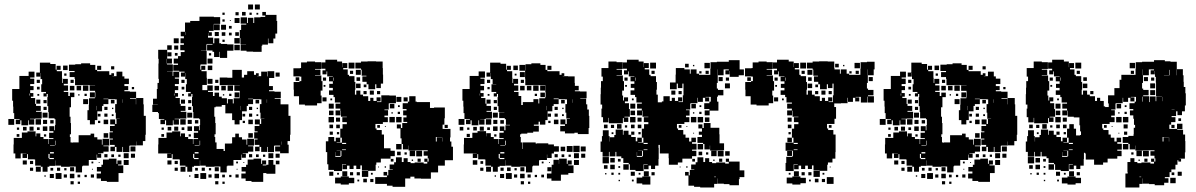

<svg xmlns="http://www.w3.org/2000/svg" viewBox="-20 -802 5309 852"><path d="M72 -99H48V-121H40V-161H41V-190H77V-214H102V-219H138V-197H141V-210H159V-194H173V-185H194V-163H196V-185H217V-189H198V-213H217V-220H199V-242H221V-224H224V-247H245H226V-273H222V-277H196V-305H194V-331H190V-371H192V-385H187V-374H173V-388H184V-394H163V-428H184H167V-451H160V-478H159V-462H141V-480H157V-524H203V-518H227V-493H231V-510H249V-492H232V-486H255V-457H256V-434H259V-452H281V-430H263V-423H282V-399H263V-394H283V-376H290V-391H310V-371H295V-326H289V-310V-284H293V-256H295V-206H290V-194H293V-170H299V-168H301V-170H329V-202H382V-209H398V-193H412V-183H432V-160H435V-186H465V-156H439V-153H462V-129H439V-122H415V-120H429V-102H411V-116H409V-92H379H374V-67H347V-64H344V-37H316V-63H289V-62H251V-67H226V-90H225V-66H199V-62H161V-67H136V-94H133V-95H104V-118H100V-101H80V-121H97V-122H80V-121H72ZM401 -250H379V-269H368V-313H374V-337H375V-366H401V-370H403V-393H402V-399H378V-423H402V-424H373V-425H347V-424H313V-452H311V-460H289V-482H311V-487H286V-515H314V-517H340V-521H380V-514H403V-492H411V-510H429V-492H411V-486H435V-470V-486H465V-470H474V-477H486V-465H479V-464H497V-484H523V-463H532V-453H552V-429H532V-420H549V-402H532V-397H556V-395H584V-367H557V-364H583V-339H584V-367H616V-339H618V-309V-288H627V-234V-204H625V-176H614V-157H586V-174H585V-156H556V-155H554V-127H526V-150H523V-128H497V-150H490V-131H470V-151H489V-159H468V-183H481V-187H466V-215H481V-219H468V-243H489V-250H469V-272H491V-252H497V-274H511V-275H494V-302H491V-340H498V-361H490V-362H461V-364H439V-362H461V-340H439V-332H433V-308H412V-269H401ZM280 -491H260V-511H280ZM487 -494H473V-508H487ZM70 -251H50V-271H67V-274H43V-300H39V-329H38V-355H34V-407H66V-417V-465H107V-484H133V-458H114V-453H132V-429H114V-420H129V-402H114V-389H128V-373H117V-367H136V-341H140V-332H161V-310H140V-306H165V-276H136V-275H113V-273H132V-249H108V-268H105V-246H75V-268H70ZM275 -466H265V-476H275ZM307 -434H293V-448H307ZM157 -434H143V-448H157ZM372 -399H348V-423H372ZM340 -401H320V-421H340ZM310 -401H290V-421H310ZM156 -405H144V-417H156ZM575 -406H565V-416H575ZM401 -370H379V-392H401ZM112 -378V-387H110V-378ZM365 -376H355V-386H365ZM154 -377H146V-385H154ZM333 -378H327V-384H333ZM371 -340H349V-362H371ZM523 -346V-361H522V-346ZM159 -342H141V-360H159ZM488 -343H472V-359H488ZM187 -344H173V-358H187ZM407 -313V-332H406V-313ZM457 -314H443V-328H457ZM187 -314H173V-328H187ZM483 -318H477V-324H483ZM191 -280H169V-302H191ZM457 -284H443V-298H457ZM426 -285H414V-297H426ZM484 -287H476V-295H484ZM43 -248H17V-274H43ZM162 -249H138V-273H162ZM460 -251H440V-271H460ZM189 -252H171V-270H189ZM218 -254H203V-269H218ZM425 -256H415V-266H425ZM190 -221H170V-241H190ZM129 -222H111V-240H129ZM98 -223H82V-239H98ZM156 -225H144V-237H156ZM65 -226H55V-236H65ZM460 -191H440V-211H460ZM66 -195H54V-207H66ZM185 -196H175V-206H185ZM226 -158V-178H224V-158ZM202 -155H223V-157H202ZM581 -130H559V-152H581ZM202 -121H219V-127H202ZM551 -100H529V-122H551ZM579 -102H561V-120H579ZM199 -100V-96H219V-101H200V-119H195V-100ZM457 -104H443V-118H457ZM486 -105H474V-117H486ZM515 -106H505V-116H515ZM506 5H454V1H428V-10H409V-32H428V-41H410V-61H430V-43V-71H437V-94H463V-75V-98H497V-75H501V-90H519V-72H504V-68H527V-34H506ZM551 -70H529V-92H551ZM99 -72H81V-90H99ZM127 -74H113V-88H127ZM394 -77H386V-85H394ZM422 -79H418V-83H422ZM191 -40H169V-62H191ZM161 -40H139V-62H161ZM309 -42H291V-60H309ZM247 -44H233V-58H247ZM127 -44H113V-58H127ZM216 -45H204V-57H216ZM275 -46H265V-56H275ZM392 -49H388V-53H392ZM253 -8H227V-34H253ZM310 -11H290V-31H310ZM219 -12H201V-30H219ZM277 -14H263V-28H277ZM397 -14H383V-28H397ZM336 -15H324V-27H336ZM365 -16H355V-26H365ZM183 -18H177V-24H183ZM307 16H293V2H307ZM335 14H325V4H335Z M1103 -760H1081V-782H1103ZM1133 -760H1111V-782H1133ZM1070 -733H1054V-749H1070ZM1044 -609H1020V-633H1044V-669H1073H1050V-693H1073V-697H1048V-725H1076V-700H1080V-723H1104V-700H1108V-725H1136V-704V-727H1157V-733H1144V-749H1160V-736H1207V-709H1210V-653H1202V-631H1193V-610H1171V-631H1169V-604H1144V-599H1141V-572H1103V-573H1074V-577H1048V-605H1072V-606H1047V-633H1044ZM1039 -734H1025V-748H1039ZM1097 -736H1087V-746H1097ZM977 -736H967V-746H977ZM1126 -737H1118V-745H1126ZM742 -101H722V-121H739V-122H722V-121H682V-161H683V-190H719V-214H744V-219H780V-197H783V-210H801V-194H815V-185H836V-163H838V-185H859V-189H840V-213H859V-220H841V-242H863V-224H866V-247H887H868V-273H864V-277H838V-305H836V-331H832V-371H834V-385H829V-374H815V-388H826V-394H805V-428H826H809V-451H802V-478H801V-462H783V-480H799V-484H775V-458H756V-453H774V-429H756V-420H771V-402H756V-389H770V-373H759V-367H778V-341H782V-332H803V-310H782V-306H807V-276H778V-275H755V-273H774V-249H750V-268H747V-246H717V-268H712V-251H692V-271H709V-274H685V-300H681V-305H656V-337H680V-338H659V-364H676V-407H679V-434H685V-452H683V-482V-520H684V-541H682V-581H722V-601H742V-581H722V-542H743V-520H721V-516H747V-486H721V-485H746V-465H749V-484H775V-509V-488H749V-514H770V-520H751V-542H770V-553H782V-571H799V-579H780V-603H796V-610H781V-632H796V-641H782V-661H801V-702H824V-709H865V-728H899H929V-726H957V-696H929V-694H928V-665H907V-659H920V-643H904V-656H903V-635H926V-610H931V-632H953V-610H961V-607H988V-575V-545H956V-572H954V-549H930V-572H923V-578H899V-604H923V-607H898V-630V-605H877H896V-577H872V-576H897V-546V-516H870V-513H869V-493H873V-510H891V-492H874V-486H897V-457H898V-425H878V-402H900V-423H924V-399H903V-394H925V-376H932V-391H952V-373H964V-366H987V-343H991V-362H1013V-343H1017V-366H1043V-370H1045V-393H1044V-399H1020V-423H1044V-424H1015V-425H989V-424H955V-458H989V-457H1011V-492H1053V-458H1063V-470H1077V-486H1107V-470H1116V-477H1128V-465H1121V-464H1139V-484H1165V-463H1167V-486H1197V-456H1174V-433V-420H1191V-402H1174V-397H1198V-395H1226V-367H1199V-364H1225V-339H1260V-309V-288H1269V-234V-204H1267V-176H1256V-160H1261V-122H1223V-130H1201V-152H1223V-156H1198V-155H1196V-127H1168V-150H1165V-128H1139V-150H1132V-131H1112V-151H1131V-159H1110V-183H1123V-187H1108V-215H1123V-219H1110V-243H1131V-250H1111V-272H1133V-252H1139V-274H1153V-275H1136V-302H1133V-340H1140V-361H1132V-362H1103V-364H1081V-362H1103V-340H1081V-332H1075V-308H1054V-269H1043V-250H1021V-269H1010V-299H980V-336H964V-329H937V-326H931V-310V-284H935V-256H937V-206H932V-194H935V-170H941V-141H972V-132H978V-165H1007V-166H1010V-193H1024V-209H1040V-193H1054V-183H1074V-160H1077V-186H1107V-156H1081V-153H1104V-129H1081V-122H1057V-120H1071V-102H1053V-116H1051V-92H1021H1016V-67H989V-64H986V-37H958V-63H931V-62H893V-67H868V-90H867V-66H841V-62H803V-67H778V-94H775V-95H746V-118H742ZM1043 -700H1021V-722H1043ZM977 -706H967V-716H977ZM1004 -709H1000V-713H1004ZM955 -668H929V-694H955ZM983 -670H961V-692H983ZM1008 -675H996V-687H1008ZM803 -647V-660H802V-647ZM951 -642H933V-660H951ZM1040 -643H1024V-659H1040ZM980 -643H964V-659H980ZM1008 -645H996V-657H1008ZM773 -610H751V-632H773ZM977 -616H967V-626H977ZM1016 -577H988V-605H1016ZM1044 -579H1020V-603H1044ZM771 -582H753V-600H771ZM741 -552H723V-570H741ZM768 -555H756V-567H768ZM917 -556H907V-566H917ZM923 -520H901V-542H923ZM721 -520V-541H720V-520ZM922 -491H902V-511H922ZM1221 -462H1203V-480H1221ZM923 -430H901V-452H923ZM949 -434H935V-448H949ZM799 -434H785V-448H799ZM1014 -399H990V-423H1014ZM982 -401H962V-421H982ZM952 -401H932V-421H952ZM798 -405H786V-417H798ZM1043 -370H1021V-392H1043ZM754 -378V-387H752V-378ZM1007 -376H997V-386H1007ZM796 -377H788V-385H796ZM975 -378H969V-384H975ZM1165 -346V-361H1164V-346ZM801 -342H783V-360H801ZM1130 -343H1114V-359H1130ZM829 -344H815V-358H829ZM1049 -313V-332H1048V-313ZM1099 -314H1085V-328H1099ZM829 -314H815V-328H829ZM1125 -318H1119V-324H1125ZM833 -280H811V-302H833ZM1099 -284H1085V-298H1099ZM1068 -285H1056V-297H1068ZM1126 -287H1118V-295H1126ZM804 -249H780V-273H804ZM1102 -251H1082V-271H1102ZM831 -252H813V-270H831ZM860 -254H845V-269H860ZM1067 -256H1057V-266H1067ZM832 -221H812V-241H832ZM771 -222H753V-240H771ZM740 -223H724V-239H740ZM798 -225H786V-237H798ZM707 -226H697V-236H707ZM1102 -191H1082V-211H1102ZM708 -195H696V-207H708ZM827 -196H817V-206H827ZM868 -158V-178H866V-158ZM1228 -160V-174H1227V-160ZM844 -155H865V-157H844ZM844 -121H861V-127H844ZM1193 -100H1171V-122H1193ZM1221 -102H1203V-120H1221ZM841 -100V-96H861V-101H842V-119H837V-100ZM1099 -104H1085V-118H1099ZM1128 -105H1116V-117H1128ZM1157 -106H1147V-116H1157ZM1148 5H1096V1H1070V-10H1051V-32H1070V-41H1052V-61H1072V-43V-71H1079V-94H1105V-75V-98H1139V-75H1143V-90H1161V-72H1146V-68H1162V-71H1171V-92H1193V-71H1202V-31H1162V-34H1148ZM741 -72H723V-90H741ZM1220 -73H1204V-89H1220ZM769 -74H755V-88H769ZM1036 -77H1028V-85H1036ZM1064 -79H1060V-83H1064ZM833 -40H811V-62H833ZM803 -40H781V-62H803ZM951 -42H933V-60H951ZM889 -44H875V-58H889ZM769 -44H755V-58H769ZM858 -45H846V-57H858ZM917 -46H907V-56H917ZM1034 -49H1030V-53H1034ZM895 -8H869V-34H895ZM952 -11H932V-31H952ZM861 -12H843V-30H861ZM919 -14H905V-28H919ZM1039 -14H1025V-28H1039ZM978 -15H966V-27H978ZM1007 -16H997V-26H1007ZM825 -18H819V-24H825ZM949 16H935V2H949ZM977 14H967V4H977Z M1498 -43H1462V-48H1437V-73H1432V-103V-127H1426V-175H1437V-194H1463V-175H1470V-191H1490V-171H1474V-169H1497V-191H1490V-231H1516H1500V-251H1519V-260H1499V-282H1519V-284H1493V-311H1491V-290H1469V-312H1490V-320H1469V-342H1490V-347H1466V-371H1460V-381H1440V-401H1457V-412H1441V-430H1457V-441H1440V-461H1457V-463H1432V-485H1429V-472H1411V-490H1424V-497H1406V-525H1424V-537H1476V-529H1498V-504H1499V-522H1521V-500H1503V-494H1523V-470H1529V-464H1553V-438H1557V-404H1555V-382H1591V-375H1614V-354H1623V-368H1637V-354H1651V-370H1669V-352H1653V-349H1672V-379H1708V-378H1737V-344H1708V-343H1705V-316H1686V-313H1702V-289H1686V-282H1701V-260H1679V-252H1646V-232H1651V-225H1674V-205H1684V-175V-144H1713V-133H1732V-109H1713V-98H1683H1670V-81H1650V-98V-71H1647V-44H1614V-17H1586V-45H1613V-47H1586V-68H1579V-52H1561V-67H1549V-52H1531V-67H1520V-51H1500V-71H1516V-73H1498ZM1645 -406H1615V-428H1607V-439H1588V-463H1606V-466H1585V-493H1582V-498H1557V-524H1582V-529H1611V-530H1649V-529H1678V-500H1679V-471H1680V-431H1653H1670V-411H1650V-428H1645ZM1387 -334H1333V-338H1307V-375H1284V-404H1283V-438H1309V-442H1317V-462H1311V-463H1282V-499H1311V-500H1316V-525H1342V-529H1378V-526H1405V-496H1378V-493H1402V-469H1378V-467H1406V-442H1411V-400H1403V-378H1387H1407V-344H1387ZM1553 -498H1527V-524H1553ZM1581 -470H1559V-492H1581ZM1547 -474H1533V-488H1547ZM1578 -443H1562V-459H1578ZM1308 -443H1292V-459H1308ZM1462 -444V-458H1460V-444ZM1427 -444H1413V-458H1427ZM1580 -411H1560V-431H1580ZM1606 -415H1594V-427H1606ZM1424 -417H1416V-425H1424ZM1579 -382H1561V-400H1579ZM1639 -382H1621V-400H1639ZM1667 -384H1653V-398H1667ZM1607 -384H1593V-398H1607ZM1778 27H1722V22H1697V14H1675V-16H1697V-23H1682V-39H1698V-24H1703V-48H1723V-50H1709V-72H1729V-82H1737V-104H1763V-83H1771V-100H1789V-83H1802V-78H1820V-81H1860V-76H1876V-84H1863V-98H1877V-85H1882V-99H1878V-111H1860V-131H1878V-135H1854V-136H1827V-134H1793V-156H1792V-139H1768V-163H1785H1762V-188H1757V-232H1741V-250H1759V-234H1765V-256H1787V-261H1770V-281H1784V-290H1769V-312H1784V-318H1767V-344H1790V-351H1796V-375H1824V-351H1830V-349H1852H1888V-323H1906V-325H1954V-277H1952V-249H1944V-230H1979V-192H1977V-174H1983V-151H1990V-91H1954V-67H1924V-37H1892V-9H1848V-10H1819V-18H1801V-10H1778ZM1761 -350H1739V-372H1761ZM1429 -352H1411V-370H1429ZM1789 -352H1771V-370H1789ZM1454 -357H1446V-365H1454ZM1461 -320H1439V-342H1461ZM1730 -321H1710V-341H1730ZM1754 -327H1746V-335H1754ZM1460 -291H1440V-311H1460ZM1755 -296H1745V-306H1755ZM1723 -298H1717V-304H1723ZM1732 -259H1708V-283H1732ZM1762 -259H1738V-283H1762ZM1462 -259H1438V-283H1462ZM1489 -262H1471V-280H1489ZM1488 -233H1472V-249H1488ZM1458 -233H1442V-249H1458ZM1967 -234H1953V-248H1967ZM1666 -235H1654V-247H1666ZM1692 -239H1688V-243H1692ZM1457 -204H1443V-218H1457ZM1485 -206H1475V-216H1485ZM1917 -194H1914V-174H1918V-193H1941V-194H1917ZM1943 -174V-192H1942V-174ZM1498 -163H1516V-168H1498V-136H1515V-139H1498ZM1762 -139H1738V-163H1762ZM1853 -108H1827V-134H1853ZM1491 -110H1469V-127H1468V-106H1492V-109H1495V-133H1474V-132H1491ZM1822 -109H1798V-133H1822ZM1758 -113H1742V-129H1758ZM1785 -116H1775V-126H1785ZM1847 -84H1833V-98H1847ZM1726 -85H1714V-97H1726ZM1813 -88H1807V-94H1813ZM1693 -58H1687V-64H1693ZM1662 -59H1658V-63H1662ZM1521 -20H1499V-42H1521ZM1459 -22H1441V-40H1459ZM1547 -24H1533V-38H1547ZM1577 -24H1563V-38H1577ZM1634 -27H1626V-35H1634ZM1484 -27H1476V-35H1484ZM1528 17H1492V12H1467V-14H1492V-19H1528ZM1675 14H1645V-16H1675ZM1552 11H1528V-13H1552ZM1608 7H1592V-9H1608ZM1637 6H1623V-8H1637ZM1574 3H1566V-5H1574Z M2098 -101H2078V-121H2095V-122H2078V-121H2038V-161H2039V-190H2076V-213H2099V-220H2137V-197H2138V-211H2158V-194H2171V-185H2192V-163H2194V-185H2215V-189H2196V-213H2215V-221H2198V-241H2218V-224H2223V-246H2243V-248H2225V-273H2220V-278H2195V-304H2218V-305H2192V-331H2188V-371H2190V-385H2185V-374H2171V-388H2182V-394H2161V-428H2182V-429H2166V-451H2158V-478H2157V-462H2139V-480H2155V-524H2201V-519H2226V-493H2229V-510H2247V-492H2230V-486H2253V-457H2254V-434H2257V-452H2279V-430H2261V-423H2280V-399H2261V-394H2281V-376H2293V-336H2300V-349H2347V-362H2369V-343H2373V-366H2399V-370H2401V-393H2400V-424H2371V-425H2345V-424H2311V-453H2310V-488H2285V-514H2311V-489H2312V-517H2338V-521H2378V-514H2401V-492H2409V-510H2427V-492H2409V-486H2433H2463V-470H2472V-477H2484V-465H2477V-464H2501V-463H2530V-434H2531V-421H2548V-401H2531V-397H2554V-396H2583V-366H2555V-364H2581V-339H2586V-316H2593V-288H2595V-234H2592V-207H2544V-213H2529V-210H2487V-219H2466V-243H2487V-250H2467V-272H2489V-252H2495V-274H2509V-276H2493V-302H2489V-340H2496V-361H2488V-362H2459V-340H2437V-332H2431V-308H2410V-269H2400V-249H2376V-262H2370V-249H2349V-244H2371V-218H2346V-213H2320V-209H2293V-206H2288V-194H2291V-170H2297V-141H2299V-170H2357V-165H2363V-166H2413V-161H2438V-153H2460V-129H2438V-121H2413H2428V-101H2408V-116H2407V-92H2378V-91H2372V-67H2345V-64H2342V-37H2314V-63H2287V-62H2249V-67H2224V-91H2223V-66H2197V-62H2159V-67H2134V-94H2131V-95H2102V-118H2098ZM2278 -491H2258V-511H2278ZM2068 -251H2048V-271H2065V-274H2041V-300H2037V-329H2036V-355H2032V-407H2064V-417V-465H2104V-485H2132V-457H2112V-453H2130V-429H2112V-421H2128V-401H2112V-389H2126V-373H2115V-367H2134V-342H2139V-332H2159V-310H2139V-306H2163V-276H2135V-274H2111V-273H2130V-249H2106V-268H2103V-246H2073V-268H2068ZM2309 -460H2287V-482H2309ZM2272 -467H2264V-475H2272ZM2305 -434H2291V-448H2305ZM2155 -434H2141V-448H2155ZM2370 -399H2346V-423H2370ZM2399 -400H2377V-422H2399ZM2338 -401H2318V-421H2338ZM2308 -401H2288V-421H2308ZM2153 -406H2143V-416H2153ZM2398 -371H2378V-391H2398ZM2110 -378V-387H2109V-378ZM2363 -376H2353V-386H2363ZM2152 -377H2144V-385H2152ZM2437 -362H2459V-365H2437ZM2521 -346V-361H2520V-346ZM2157 -342H2139V-360H2157ZM2486 -343H2470V-359H2486ZM2185 -344H2171V-358H2185ZM2405 -313V-332H2404V-313ZM2455 -314H2441V-328H2455ZM2185 -314H2171V-328H2185ZM2481 -318H2475V-324H2481ZM2189 -280H2167V-302H2189ZM2455 -284H2441V-298H2455ZM2425 -284H2411V-298H2425ZM2482 -287H2474V-295H2482ZM2041 -248H2015V-274H2041ZM2160 -249H2136V-273H2160ZM2458 -251H2438V-271H2458ZM2187 -252H2169V-270H2187ZM2216 -253H2200V-269H2216ZM2423 -256H2413V-266H2423ZM2188 -221H2168V-241H2188ZM2127 -222H2109V-240H2127ZM2036 -223H2020V-239H2036ZM2096 -223H2080V-239H2096ZM2154 -225H2142V-237H2154ZM2063 -226H2053V-236H2063ZM2065 -194H2051V-208H2065ZM2183 -196H2173V-206H2183ZM2225 -158V-178H2222V-158ZM2200 -155H2221V-157H2200ZM2552 -127H2524V-155H2552ZM2521 -128H2495V-154H2521ZM2579 -130H2557V-152H2579ZM2488 -131H2468V-151H2488ZM2218 -101H2198V-119H2193V-100H2197V-96H2218V-127H2200V-121H2218ZM2549 -100H2527V-122H2549ZM2577 -102H2559V-120H2577ZM2455 -104H2441V-118H2455ZM2484 -105H2472V-117H2484ZM2513 -106H2503V-116H2513ZM2469 0H2427V-10H2407V-32H2427V-42H2409V-60H2427V-42H2428V-71H2436V-93H2460V-75H2461V-98H2495V-75H2499V-90H2517V-72H2502V-68H2525V-34H2502V-27H2469ZM2549 -70H2527V-92H2549ZM2098 -71H2078V-91H2098ZM2124 -75H2112V-87H2124ZM2392 -77H2384V-85H2392ZM2420 -79H2416V-83H2420ZM2189 -40H2167V-62H2189ZM2159 -40H2137V-62H2159ZM2307 -42H2289V-60H2307ZM2246 -43H2230V-59H2246ZM2125 -44H2111V-58H2125ZM2215 -44H2201V-58H2215ZM2273 -46H2263V-56H2273ZM2251 -8H2225V-34H2251ZM2308 -11H2288V-31H2308ZM2217 -12H2199V-30H2217ZM2275 -14H2261V-28H2275ZM2335 -14H2321V-28H2335ZM2394 -15H2382V-27H2394ZM2363 -16H2353V-26H2363ZM2181 -18H2175V-24H2181ZM2305 16H2291V2H2305ZM2333 14H2323V4H2333Z M2682 -107H2654V-128H2645V-174H2651V-198H2655V-224H2681V-198H2685V-174H2686V-193H2706V-203H2712V-227H2744V-204H2747V-222H2769V-204H2781V-218H2795V-204H2781V-194H2801V-175H2808V-191H2828V-171H2812V-169H2835V-191H2828V-231H2854H2838V-251H2857V-260H2837V-282H2857V-284H2831V-311H2829V-290H2807V-312H2828V-320H2807V-342H2828V-347H2804V-371H2798V-381H2778V-401H2795V-412H2779V-430H2795V-441H2778V-461H2795V-463H2770V-485H2767V-472H2749V-490H2762V-497H2744V-525H2762V-537H2814V-529H2836V-504H2837V-522H2859V-500H2841V-494H2861V-470H2867V-464H2891V-438H2895V-404H2893V-382H2899V-352V-348H2917V-352H2924V-375H2952V-354H2961V-368H2975V-354H2989V-370H3007V-352H2991V-349H3010V-379H3013V-406V-431H2983V-406H2953V-436H2978V-471H2979V-500H3017V-494H3041V-475H3045V-494H3071V-475H3082V-470H3107H3132V-497H3133V-526H3161V-528H3191H3214V-535H3262V-494H3281V-468H3258V-461H3218V-487H3217V-472H3199V-490H3214V-494H3191V-468H3165V-434H3161V-409H3166V-373H3162V-351H3168V-311H3129V-290H3107V-312H3128V-318H3105V-344H3128V-351H3134V-372H3111V-370H3127V-352H3109V-368H3099V-350H3077V-368H3075V-344H3046V-343H3043V-316H3024V-313H3040V-289H3024V-282H3039V-260H3017V-252H2984V-232H2989V-225H3012V-205H3022V-191H3038V-174H3048V-191H3068V-171H3051V-164H3071V-138H3051V-133H3070V-109H3051V-98H3021H3008V-81H2988V-98V-71H2948V-100H2947V-121H2908V-159H2902V-146H2903V-96H2902V-67H2887V-52H2869V-67H2858V-51H2838V-71H2854V-73H2836V-43H2800V-48H2775V-73H2770V-79H2746V-100H2737V-108H2715V-128H2711V-108H2685V-128H2682ZM2680 -259H2656V-282H2649V-320H2652V-338H2645V-384H2646V-413H2647V-442H2655V-462H2649V-500H2680V-529H2716V-526H2743V-496H2716V-493H2740V-469H2716V-467H2744V-442H2749V-400H2741V-378H2725H2745V-356H2749V-370H2767V-352H2753V-344H2771V-318H2753H2775V-284H2751V-281H2768V-261H2748V-278H2744V-255H2712H2682V-279H2680ZM2891 -498H2865V-524H2891ZM3130 -499H3106V-523H3130ZM3036 -503H3020V-519H3036ZM3061 -508H3055V-514H3061ZM3165 -468V-494H3164V-468ZM2885 -474H2871V-488H2885ZM3125 -474H3111V-488H3125ZM3093 -476H3083V-486H3093ZM3187 -442H3169V-460H3187ZM2800 -444V-458H2798V-444ZM2765 -444H2751V-458H2765ZM3215 -444H3201V-458H3215ZM3219 -410H3197V-432H3219ZM3008 -411H2988V-431H3008ZM2762 -417H2754V-425H2762ZM3190 -379H3166V-403H3190ZM2977 -382H2959V-400H2977ZM3005 -384H2991V-398H3005ZM2792 -357H2784V-365H2792ZM2799 -320H2777V-342H2799ZM3068 -321H3048V-341H3068ZM3092 -327H3084V-335H3092ZM2798 -291H2778V-311H2798ZM3093 -296H3083V-306H3093ZM3061 -298H3055V-304H3061ZM3070 -259H3046V-283H3070ZM3100 -259H3076V-283H3100ZM2800 -259H2776V-283H2800ZM3128 -261H3108V-281H3128ZM2827 -262H2809V-280H2827ZM3130 -139H3106V-163H3123H3100V-168H3075V-194H3095V-232H3079V-250H3097V-234H3103V-256H3133V-235H3172V-206H3173V-166H3193V-136H3165V-134H3131V-156H3130ZM2738 -231H2718V-251H2738ZM2826 -233H2810V-249H2826ZM2796 -233H2780V-249H2796ZM2676 -233H2660V-249H2676ZM2705 -234H2691V-248H2705ZM3004 -235H2992V-247H3004ZM2763 -236H2753V-246H2763ZM3030 -239H3026V-243H3030ZM3095 -204H3081V-218H3095ZM2823 -206H2813V-216H2823ZM2702 -207H2694V-215H2702ZM3060 -209H3056V-213H3060ZM2836 -163H2854V-168H2836V-136H2853V-139H2836ZM3100 -139H3076V-163H3100ZM3191 -108H3165V-134H3191ZM2829 -110H2807V-127H2806V-106H2830V-109H2833V-133H2812V-132H2829ZM3160 -109H3136V-133H3160ZM3218 -111H3198V-131H3218ZM3096 -113H3080V-129H3096ZM3123 -116H3113V-126H3123ZM2682 -77H2654V-105H2682ZM3149 30H3087V27H3060V22H3035V-23H3020V-39H3036V-24H3041V-48H3061V-50H3047V-72H3067V-82H3075V-104H3101V-83H3109V-100H3127V-83H3140V-78H3158V-81H3198V-76H3214V-84H3201V-98H3215V-85H3262V-55V-46H3283V-16H3262V-7H3259V20H3217V15H3192V13H3164V-10H3163V14H3149ZM2708 -81H2688V-101H2708ZM3185 -84H3171V-98H3185ZM2734 -85H2722V-97H2734ZM3064 -85H3052V-97H3064ZM3151 -88H3145V-94H3151ZM2770 -49H2746V-73H2770ZM2708 -51H2688V-71H2708ZM2676 -53H2660V-69H2676ZM2732 -57H2724V-65H2732ZM3031 -58H3025V-64H3031ZM3000 -59H2996V-63H3000ZM2859 -20H2837V-42H2859ZM2797 -22H2779V-40H2797ZM2885 -24H2871V-38H2885ZM2703 -26H2693V-36H2703ZM2732 -27H2724V-35H2732ZM2822 -27H2814V-35H2822ZM2671 -28H2665V-34H2671ZM2866 17H2830V12H2805V-14H2830V-19H2866ZM3149 -16H3157V-18H3149ZM2792 3H2784V-5H2792ZM2731 2H2725V-4H2731Z M3502 -43H3466V-79H3469V-106H3496V-109H3499V-133H3466V-169H3501V-191H3494V-231H3520H3504V-251H3523V-260H3503V-282H3523V-284H3497V-311H3495V-290H3473V-312H3494V-320H3473V-342H3494V-347H3470V-371H3464V-381H3444V-401H3461V-412H3445V-430H3461V-441H3444V-461H3461V-463H3436V-485H3433V-472H3415V-490H3428V-497H3410V-525H3428V-537H3480V-529H3502V-504H3503V-522H3525V-500H3507V-494H3527V-470H3533V-464H3557V-438H3561V-404H3559V-382H3595V-375H3618V-354H3627V-368H3641V-354H3655V-370H3673V-352H3657V-349H3676V-379H3679V-406V-431H3657H3674V-411H3654V-428H3649V-406H3619V-428H3611V-439H3592V-463H3610V-466H3589V-493H3586V-498H3561V-524H3586V-529H3615V-530H3653V-529H3682V-500H3683V-494H3707V-475H3711V-494H3737V-475H3748V-470H3773H3798V-497H3799V-526H3827V-528H3861V-494H3857V-468H3831V-434H3827V-409H3832V-375H3858V-347H3830V-373H3828V-347H3800V-372H3777V-370H3793V-352H3775V-368H3765V-350H3743V-368H3741V-344H3712V-343H3682V-327H3690V-275H3683V-252H3650V-232H3655V-225H3678V-205H3688V-175V-127H3687V-98H3674V-81H3654V-98V-71H3651V-44H3618V-17H3590V-45H3617V-47H3590V-68H3583V-52H3565V-67H3553V-52H3535V-67H3524V-51H3504V-71H3520V-73H3502ZM3391 -334H3337V-338H3311V-375H3288V-404H3287V-438H3313V-442H3321V-462H3315V-463H3286V-499H3315V-500H3320V-525H3346V-529H3382V-526H3409V-496H3382V-493H3406V-469H3382V-467H3410V-442H3415V-400H3407V-378H3391H3411V-344H3391ZM3557 -498H3531V-524H3557ZM3796 -499H3772V-523H3796ZM3702 -503H3686V-519H3702ZM3727 -508H3721V-514H3727ZM3831 -468V-494H3830V-468ZM3585 -470H3563V-492H3585ZM3551 -474H3537V-488H3551ZM3791 -474H3777V-488H3791ZM3759 -476H3749V-486H3759ZM3853 -442H3835V-460H3853ZM3582 -443H3566V-459H3582ZM3312 -443H3296V-459H3312ZM3466 -444V-458H3464V-444ZM3431 -444H3417V-458H3431ZM3584 -411H3564V-431H3584ZM3610 -415H3598V-427H3610ZM3428 -417H3420V-425H3428ZM3856 -379H3832V-403H3856ZM3583 -382H3565V-400H3583ZM3643 -382H3625V-400H3643ZM3671 -384H3657V-398H3671ZM3611 -384H3597V-398H3611ZM3433 -352H3415V-370H3433ZM3458 -357H3450V-365H3458ZM3493 -262H3475V-280H3493ZM3492 -233H3476V-249H3492ZM3670 -235H3658V-247H3670ZM3489 -206H3479V-216H3489ZM3494 -171H3474V-191H3494ZM3502 -163H3520V-168H3502V-136H3519V-139H3502ZM3495 -110H3473V-132H3495ZM3666 -59H3662V-63H3666ZM3525 -20H3503V-42H3525ZM3551 -24H3537V-38H3551ZM3581 -24H3567V-38H3581ZM3638 -27H3630V-35H3638ZM3488 -27H3480V-35H3488ZM3532 17H3496V12H3471V-14H3496V-19H3532ZM3679 14H3649V-16H3679ZM3556 11H3532V-13H3556ZM3612 7H3596V-9H3612ZM3641 6H3627V-8H3641ZM3578 3H3570V-5H3578Z M3939 -99H3915V-121H3907V-161H3908V-190H3944V-214H3969V-219H4005V-197H4008V-210H4026V-194H4040V-185H4061V-163H4063V-185H4084V-189H4065V-213H4084V-220H4066V-242H4088V-224H4091V-247H4112H4093V-273H4089V-277H4063V-305H4061V-331H4057V-371H4059V-385H4054V-374H4040V-388H4051V-394H4030V-428H4051H4034V-451H4027V-478H4026V-462H4008V-480H4024V-524H4070V-518H4094V-493H4098V-510H4116V-492H4099V-486H4122V-457H4123V-434H4126V-452H4148V-430H4130V-423H4149V-399H4130V-394H4150V-376H4157V-391H4177V-371H4162V-326H4156V-310V-284H4160V-256H4162V-206H4157V-194H4160V-170H4166V-168H4168V-170H4196V-202H4249V-209H4265V-193H4279V-183H4299V-160H4302V-186H4332V-156H4306V-153H4329V-129H4306V-122H4282V-120H4296V-102H4278V-116H4276V-92H4246H4241V-67H4214V-64H4211V-37H4183V-63H4156V-62H4118V-67H4093V-90H4092V-66H4066V-62H4028V-67H4003V-94H4000V-95H3971V-118H3967V-101H3947V-121H3964V-122H3947V-121H3939ZM4268 -250H4246V-269H4235V-313H4241V-337H4242V-366H4268V-370H4270V-393H4269V-399H4245V-423H4269V-424H4240V-425H4214V-424H4180V-452H4178V-460H4156V-482H4178V-487H4153V-515H4181V-517H4207V-521H4247V-514H4270V-492H4278V-510H4296V-492H4278V-486H4302V-470V-486H4332V-470H4341V-477H4353V-465H4346V-464H4364V-484H4390V-463H4399V-453H4419V-429H4399V-420H4416V-402H4399V-397H4423V-395H4451V-367H4424V-364H4450V-339H4451V-367H4483V-339H4485V-309V-288H4494V-234V-204H4492V-176H4481V-157H4453V-174H4452V-156H4423V-155H4421V-127H4393V-150H4390V-128H4364V-150H4357V-131H4337V-151H4356V-159H4335V-183H4348V-187H4333V-215H4348V-219H4335V-243H4356V-250H4336V-272H4358V-252H4364V-274H4378V-275H4361V-302H4358V-340H4365V-361H4357V-362H4328V-364H4306V-362H4328V-340H4306V-332H4300V-308H4279V-269H4268ZM4147 -491H4127V-511H4147ZM4354 -494H4340V-508H4354ZM3937 -251H3917V-271H3934V-274H3910V-300H3906V-329H3905V-355H3901V-407H3933V-417V-465H3974V-484H4000V-458H3981V-453H3999V-429H3981V-420H3996V-402H3981V-389H3995V-373H3984V-367H4003V-341H4007V-332H4028V-310H4007V-306H4032V-276H4003V-275H3980V-273H3999V-249H3975V-268H3972V-246H3942V-268H3937ZM4142 -466H4132V-476H4142ZM4174 -434H4160V-448H4174ZM4024 -434H4010V-448H4024ZM4239 -399H4215V-423H4239ZM4207 -401H4187V-421H4207ZM4177 -401H4157V-421H4177ZM4023 -405H4011V-417H4023ZM4442 -406H4432V-416H4442ZM4268 -370H4246V-392H4268ZM3979 -378V-387H3977V-378ZM4232 -376H4222V-386H4232ZM4021 -377H4013V-385H4021ZM4200 -378H4194V-384H4200ZM4238 -340H4216V-362H4238ZM4390 -346V-361H4389V-346ZM4026 -342H4008V-360H4026ZM4355 -343H4339V-359H4355ZM4054 -344H4040V-358H4054ZM4274 -313V-332H4273V-313ZM4324 -314H4310V-328H4324ZM4054 -314H4040V-328H4054ZM4350 -318H4344V-324H4350ZM4058 -280H4036V-302H4058ZM4324 -284H4310V-298H4324ZM4293 -285H4281V-297H4293ZM4351 -287H4343V-295H4351ZM3910 -248H3884V-274H3910ZM4029 -249H4005V-273H4029ZM4327 -251H4307V-271H4327ZM4056 -252H4038V-270H4056ZM4085 -254H4070V-269H4085ZM4292 -256H4282V-266H4292ZM4057 -221H4037V-241H4057ZM3996 -222H3978V-240H3996ZM3965 -223H3949V-239H3965ZM4023 -225H4011V-237H4023ZM3932 -226H3922V-236H3932ZM4327 -191H4307V-211H4327ZM3933 -195H3921V-207H3933ZM4052 -196H4042V-206H4052ZM4093 -158V-178H4091V-158ZM4069 -155H4090V-157H4069ZM4448 -130H4426V-152H4448ZM4069 -121H4086V-127H4069ZM4418 -100H4396V-122H4418ZM4446 -102H4428V-120H4446ZM4066 -100V-96H4086V-101H4067V-119H4062V-100ZM4324 -104H4310V-118H4324ZM4353 -105H4341V-117H4353ZM4382 -106H4372V-116H4382ZM4373 5H4321V1H4295V-10H4276V-32H4295V-41H4277V-61H4297V-43V-71H4304V-94H4330V-75V-98H4364V-75H4368V-90H4386V-72H4371V-68H4394V-34H4373ZM4418 -70H4396V-92H4418ZM3966 -72H3948V-90H3966ZM3994 -74H3980V-88H3994ZM4261 -77H4253V-85H4261ZM4289 -79H4285V-83H4289ZM4058 -40H4036V-62H4058ZM4028 -40H4006V-62H4028ZM4176 -42H4158V-60H4176ZM4114 -44H4100V-58H4114ZM3994 -44H3980V-58H3994ZM4083 -45H4071V-57H4083ZM4142 -46H4132V-56H4142ZM4259 -49H4255V-53H4259ZM4120 -8H4094V-34H4120ZM4177 -11H4157V-31H4177ZM4086 -12H4068V-30H4086ZM4144 -14H4130V-28H4144ZM4264 -14H4250V-28H4264ZM4203 -15H4191V-27H4203ZM4232 -16H4222V-26H4232ZM4050 -18H4044V-24H4050ZM4174 16H4160V2H4174ZM4202 14H4192V4H4202Z M4569 -107H4541V-128H4532V-174H4538V-198H4542V-224H4568V-198H4572V-174H4573V-193H4593V-203H4599V-227H4631V-204H4634V-222H4656V-204H4668V-218H4682V-204H4668V-194H4688V-175H4695V-191H4715V-171H4699V-169H4722V-191H4715V-231H4755V-201H4773V-203H4777V-219H4773V-246H4770V-281H4745V-284H4718V-311H4716V-290H4694V-312H4715V-320H4694V-342H4715V-347H4691V-371H4685V-381H4665V-401H4682V-412H4666V-430H4682V-441H4665V-461H4682V-463H4657V-485H4654V-472H4636V-490H4649V-497H4631V-525H4649V-537H4701V-529H4723V-504H4724V-522H4746V-500H4728V-494H4748V-470H4754V-464H4778V-438H4782V-404H4780V-382H4816V-375H4839V-354H4848V-368H4862V-354H4878V-330H4884V-327H4900V-343H4897V-379H4925V-411H4948V-448H4956V-470H4994H5019V-497H5020V-526H5048V-528H5078H5101V-535H5149V-530H5174V-528H5202V-495H5229V-468H5232V-439H5233V-416H5240V-388H5242V-334H5238V-308H5225V-291H5205V-308H5199V-287H5179V-282H5196V-260H5177V-249H5169V-230H5203V-253H5227V-229H5204V-226H5230V-205H5239V-176H5240V-126H5238V-98H5215V-97H5221V-85H5209V-91H5205V-71H5196V-50H5178V-38H5170V-16H5149V-11H5165V9H5146V20H5104V15H5079V13H5051V-10H5050V14H5036V30H4974V-32H4984V-39H4983V-83H4996V-100H5014V-83H5027V-78H5045V-81H5085V-76H5101V-84H5088V-98H5102V-85H5107V-99H5103V-111H5085V-131H5103V-135H5079V-136H5052V-134H5018V-156H5017V-139H4993V-163H5010H4987V-168H4962V-194H4987V-199H5010V-206H5011V-235H5017V-248H5012V-275H5009V-290H4994V-312H5009V-318H4992V-344H5015V-351H5021V-372H4998V-370H5014V-352H4996V-368H4986V-350H4964V-368H4962V-344H4933V-343H4930V-316H4911V-313H4927V-289H4911V-282H4926V-260H4904V-252H4871V-232H4876V-225H4899V-205H4909V-191H4925V-174H4935V-191H4955V-171H4938V-164H4958V-138H4938V-133H4957V-109H4938V-98H4908H4895V-81H4875V-98V-71H4835V-94H4798V-121H4795V-124H4790V-96H4789V-67H4774V-52H4756V-67H4745V-51H4725V-71H4741V-73H4723V-43H4687V-48H4662V-73H4657V-79H4633V-100H4624V-108H4602V-128H4598V-108H4572V-128H4569ZM4567 -259H4543V-282H4536V-320H4539V-338H4532V-384H4533V-413H4534V-442H4542V-462H4536V-500H4567V-529H4603V-526H4630V-496H4603V-493H4627V-469H4603V-467H4631V-442H4636V-400H4628V-378H4612H4632V-356H4636V-370H4654V-352H4640V-344H4658V-318H4640H4662V-284H4638V-281H4655V-261H4635V-278H4631V-255H4599H4569V-279H4567ZM4778 -498H4752V-524H4778ZM5017 -499H4993V-523H5017ZM5201 -468V-494H5200V-468ZM5052 -468V-494H5051V-468ZM5052 -434H5048V-409H5053V-375H5079V-349H5082V-374H5108V-353H5111V-375H5136V-376H5110V-406H5136H5110V-435H5109V-461H5105V-487H5104V-472H5086V-490H5101V-494H5078V-468H5052ZM5168 -468H5145V-467H5168V-468H5170V-492H5168ZM4772 -474H4758V-488H4772ZM5012 -474H4998V-488H5012ZM5074 -442H5056V-460H5074ZM4803 -443H4787V-459H4803ZM4687 -444V-458H4685V-444ZM4652 -444H4638V-458H4652ZM5102 -444H5088V-458H5102ZM5106 -410H5084V-432H5106ZM4805 -411H4785V-431H4805ZM4649 -417H4641V-425H4649ZM5077 -379H5053V-403H5077ZM5106 -380H5084V-402H5106ZM4804 -382H4786V-400H4804ZM4832 -384H4818V-398H4832ZM5051 -351V-373H5049V-351ZM5140 -353V-372H5139V-353ZM4679 -357H4671V-365H4679ZM4686 -320H4664V-342H4686ZM4955 -321H4935V-341H4955ZM4979 -327H4971V-335H4979ZM5179 -315H5192V-316H5179ZM4685 -291H4665V-311H4685ZM4980 -296H4970V-306H4980ZM4948 -298H4942V-304H4948ZM4957 -259H4933V-283H4957ZM4987 -259H4963V-283H4987ZM4687 -259H4663V-283H4687ZM4714 -262H4696V-280H4714ZM5221 -265H5209V-277H5221ZM4625 -231H4605V-251H4625ZM4745 -231H4725V-251H4745ZM4984 -232H4966V-250H4984ZM4713 -233H4697V-249H4713ZM4683 -233H4667V-249H4683ZM4563 -233H4547V-249H4563ZM4592 -234H4578V-248H4592ZM5192 -234H5178V-248H5192ZM4891 -235H4879V-247H4891ZM4650 -236H4640V-246H4650ZM4917 -239H4913V-243H4917ZM4982 -204H4968V-218H4982ZM4710 -206H4700V-216H4710ZM4589 -207H4581V-215H4589ZM4947 -209H4943V-213H4947ZM5142 -194H5139V-174H5143V-193H5166V-194H5142ZM5168 -174V-192H5167V-174ZM4723 -163H4741V-168H4723V-136H4740V-139H4723ZM4987 -139H4963V-163H4987ZM5078 -108H5052V-134H5078ZM4716 -110H4694V-127H4693V-106H4717V-109H4720V-133H4699V-132H4716ZM5047 -109H5023V-133H5047ZM5010 -116H5000V-126H5010ZM4569 -77H4541V-105H4569ZM4595 -81H4575V-101H4595ZM5072 -84H5058V-98H5072ZM4621 -85H4609V-97H4621ZM5038 -88H5032V-94H5038ZM4657 -49H4633V-73H4657ZM4595 -51H4575V-71H4595ZM4563 -53H4547V-69H4563ZM4619 -57H4611V-65H4619ZM4746 -20H4724V-42H4746ZM5224 -22H5206V-40H5224ZM4684 -22H4666V-40H4684ZM4772 -24H4758V-38H4772ZM5191 -25H5179V-37H5191ZM4590 -26H4580V-36H4590ZM4619 -27H4611V-35H4619ZM4709 -27H4701V-35H4709ZM4558 -28H4552V-34H4558ZM4753 17H4717V12H4692V-14H4717V-19H4753ZM5036 -16H5044V-18H5036ZM4777 11H4753V-13H4777ZM5197 11H5173V-13H5197ZM4679 3H4671V-5H4679ZM4618 2H4612V-4H4618Z"/></svg>

Font: Rubik Storm
Style: Regular
Weight: 400
Designer: Hubert and Fischer, NaN
Foundry: Hubert and Fischer, NaN
Version: Version 2.201